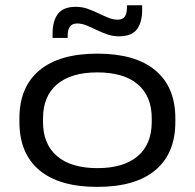

<svg xmlns="http://www.w3.org/2000/svg" viewBox="-20 -698 742 732"><path d="M351 14.5Q206 14.5 130 -49.2Q54 -113 54 -233.5V-246.5Q54 -366 130.2 -429.8Q206.5 -493.5 351.5 -493.5Q496 -493.5 572.2 -429.8Q648.5 -366 648.5 -246.5V-233.5Q648.5 -113 572.2 -49.2Q496 14.5 351 14.5ZM351.5 -57Q451 -57 504.8 -102.5Q558.5 -148 558.5 -233.5V-246.5Q558.5 -331.5 505 -376.8Q451.5 -422 351 -422Q251.5 -422 197.8 -376.8Q144 -331.5 144 -246.5V-233.5Q144 -148 197.8 -102.5Q251.5 -57 351.5 -57ZM433 -559.5Q410 -559.5 388.8 -567Q367.5 -574.5 348 -584Q328.5 -593.5 310 -601Q291.5 -608.5 274.5 -608.5Q255.5 -608.5 246.8 -596.8Q238 -585 238 -562V-553.5H180.5V-571Q180.5 -618 200.8 -645Q221 -672 269.5 -672Q293 -672 314 -664.5Q335 -657 354.8 -647.5Q374.5 -638 392.8 -630.5Q411 -623 428.5 -623Q447.5 -623 455.8 -634.8Q464 -646.5 464 -669.5V-678H522V-660.5Q522 -612.5 501.8 -586Q481.5 -559.5 433 -559.5Z"/></svg>

Font: Anek Latin Expanded
Style: Regular
Weight: 400
Width: 7
Designer: Yesha Goshar
Foundry: Ek Type
Version: Version 1.003